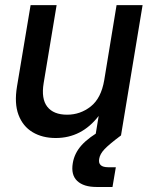

<svg xmlns="http://www.w3.org/2000/svg" viewBox="-20 -536 600 760"><path d="M200.7 10.3Q147.5 10.3 108.9 -12.9Q70.3 -36.1 53.2 -81.5Q36.1 -127 47.4 -194.3L101.1 -515.6H204.1L152.8 -207Q142.6 -145 167.2 -113.5Q191.9 -82 245.6 -82Q297.9 -82 339.1 -114.5Q380.4 -147 392.6 -218.8L441.4 -515.6H544.4L459 0H357.9L370.6 -77.1Q303.2 10.3 200.7 10.3ZM361.8 204.1Q311 204.1 285.6 180.2Q260.3 156.2 268.1 109.9Q274.4 70.8 302.7 39.1Q331.1 7.3 389.6 -25.4L459 0Q412.6 34.7 394 54.2Q375.5 73.7 372.6 92.8Q366.7 126 408.7 126H438.5L425.3 204.1Z"/></svg>

Font: Inter Display Medium
Style: Italic
Weight: 500
Italic angle: -9.39999°
Designer: Rasmus Andersson
Foundry: rsms
Version: Version 4.000;git-a52131595